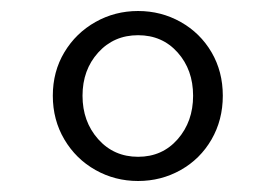

<svg xmlns="http://www.w3.org/2000/svg" viewBox="-20 -451 501 349"><path d="M76 -277Q76 -321 97 -356Q118 -391 153.5 -411Q189 -431 231 -431Q273 -431 308.5 -411Q344 -391 364.5 -356Q385 -321 385 -277Q385 -233 364.5 -197.5Q344 -162 308.5 -142Q273 -122 231 -122Q189 -122 153.5 -142Q118 -162 97 -197.5Q76 -233 76 -277ZM331 -277Q331 -324 303 -355.5Q275 -387 231 -387Q187 -387 158.5 -355.5Q130 -324 130 -277Q130 -230 158.5 -198Q187 -166 231 -166Q275 -166 303 -198Q331 -230 331 -277Z"/></svg>

Font: Biryani UltraLight
Style: Regular
Weight: 250
Designer: Dan Reynolds and Mathieu Réguer
Foundry: Dan Reynolds and Mathieu Réguer
Version: Version 1.003; ttfautohint (v1.1) -l 5 -r 5 -G 72 -x 0 -D la